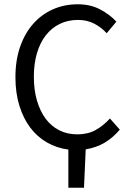

<svg xmlns="http://www.w3.org/2000/svg" viewBox="-20 -688 611 896"><path d="M299 188V10Q245 3 199.5 -23Q154 -49 121.5 -92Q89 -135 70.5 -194.5Q52 -254 52 -328Q52 -407 74 -470Q96 -533 135 -577Q174 -621 227 -644.5Q280 -668 343 -668Q403 -668 448.5 -643.5Q494 -619 523 -587L478 -533Q452 -561 419 -578Q386 -595 344 -595Q297 -595 259 -576.5Q221 -558 194 -523.5Q167 -489 152.5 -440Q138 -391 138 -330Q138 -268 152.5 -218.5Q167 -169 193 -134Q219 -99 256.5 -80Q294 -61 341 -61Q389 -61 425 -80.5Q461 -100 493 -135L539 -83Q507 -45 468 -22Q429 1 380 9L372 188Z"/></svg>

Font: Swei Fan Sans CJK TC
Style: Regular
Weight: 400
Version: Version 2.130